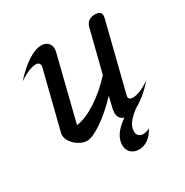

<svg xmlns="http://www.w3.org/2000/svg" viewBox="-151 -598 850 883"><g transform="rotate(-30 274.5 -156.0)"><path d="M358 80Q358 95 366.5 103.5Q375 112 391 112Q407 112 425 102Q391 164 338 164Q312 164 296 148.5Q280 133 280 108Q280 52 352 3Q323 -6 323 -40Q323 -44 325 -58L340 -120Q284 -61 232 -25.5Q180 10 150 10Q133 10 112 -1.5Q91 -13 77 -32Q63 -51 63 -71Q63 -76 65 -84L141 -386Q142 -389 142 -394Q142 -403 136.5 -408Q131 -413 122 -413Q87 -413 31 -376Q72 -422 113 -449Q154 -476 186 -476Q207 -476 220 -464Q233 -452 233 -431Q233 -423 230 -412L146 -76Q194 -82 253 -120.5Q312 -159 364 -216L420 -438Q430 -476 471 -476Q504 -476 504 -451Q504 -448 502 -438L413 -84Q411 -78 411 -73Q411 -57 433 -57Q468 -57 524 -94Q474 -37 422 -9Q394 11 376 33.5Q358 56 358 80Z"/></g></svg>

Font: Srisakdi
Style: Bold
Weight: 700
Designer: Cadson Demak Co.,Ltd.
Foundry: Cadson Demak Co.,Ltd.
Version: Version 1.000